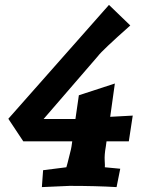

<svg xmlns="http://www.w3.org/2000/svg" viewBox="-20 -759 589 784"><path d="M425 -739 512 -655Q397 -553 380 -530L158 -273H288L302 -370L449 -418L430 -282L522 -287L506 -182H415L412 -160Q406 -127 407.5 -103.5Q409 -80 408 -76L471 -70L456 5Q373 0 264 0L151 5L156 -64L251 -76L256 -94Q260 -111 265.5 -132Q271 -153 272 -161L275 -182H75L14 -274Z"/></svg>

Font: Andada SC
Style: Bold Italic
Weight: 700
Italic angle: -8.29999°
Designer: Carolina Giovagnoli
Foundry: Carolina Giovagnoli
Version: Version 1.003